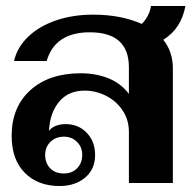

<svg xmlns="http://www.w3.org/2000/svg" viewBox="-20 -612 656 642"><path d="M526 -479Q558 -439 558 -384V0H411V-171Q411 -212 389.5 -243.5Q368 -275 334 -292Q300 -309 263 -309Q208 -309 177 -271Q146 -233 144 -174Q151 -185 166 -191Q181 -197 200 -197Q242 -197 270 -168Q298 -139 298 -94Q298 -46 264.5 -18Q231 10 179 10Q107 10 63 -34Q19 -78 19 -158Q19 -254 81.5 -310.5Q144 -367 250 -367Q301 -367 343 -350Q385 -333 411 -298V-387Q411 -504 280 -504Q164 -504 136 -408H27Q37 -453 73.5 -488.5Q110 -524 166.5 -543.5Q223 -563 291 -563Q385 -563 454 -532Q479 -557 485 -592H600Q586 -516 526 -479ZM131 -94Q131 -67 147.5 -49.5Q164 -32 194 -32Q221 -32 238 -49.5Q255 -67 255 -94Q255 -120 237.5 -137.5Q220 -155 194 -155Q166 -155 148.5 -137.5Q131 -120 131 -94Z"/></svg>

Font: Taviraj DemiBold
Style: Regular
Weight: 600
Designer: Katatrad Team
Foundry: CadsonDemak
Version: Version 1.030